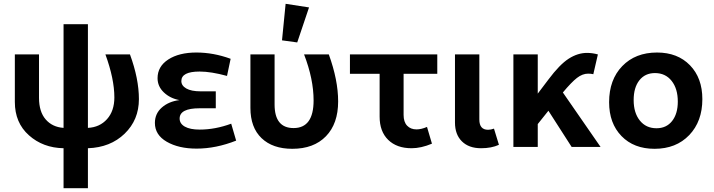

<svg xmlns="http://www.w3.org/2000/svg" viewBox="-20 -772 3753 1009"><path d="M314 217V7Q206 5 132 -61Q58 -127 58 -236V-486H185V-258Q185 -185 220 -144.5Q255 -104 314 -100V-645H442V-100Q504 -103 542.5 -146Q581 -189 581 -260Q581 -357 534 -486H663Q710 -358 710 -251Q710 -142 635 -69.5Q560 3 442 7V217Z M1013 9Q919 9 856.5 -27Q794 -63 794 -126Q794 -175 830.5 -207Q867 -239 923 -246Q874 -255 841 -286.5Q808 -318 808 -361Q808 -423 864.5 -459.5Q921 -496 1012 -496Q1102 -496 1192 -463L1173 -373Q1089 -396 1029 -396Q933 -396 933 -346Q933 -322 959 -307Q985 -292 1035 -292H1114V-203H1029Q924 -203 924 -149Q924 -122 951.5 -106.5Q979 -91 1029 -91Q1111 -91 1195 -122L1221 -33Q1115 9 1013 9Z M1542 -549 1462 -560 1481 -752 1604 -733ZM1516 10Q1413 10 1354.5 -46Q1296 -102 1296 -205V-486H1423V-223Q1423 -99 1523 -99Q1628 -99 1628 -244Q1628 -356 1578 -486H1708Q1757 -351 1757 -239Q1757 -122 1693 -56Q1629 10 1516 10Z M2143 7Q2065 7 2020 -37Q1975 -81 1975 -159V-384H1819V-486H2278V-384H2101V-168Q2101 -131 2119.5 -111.5Q2138 -92 2169 -92Q2194 -92 2224 -105L2250 -17Q2193 7 2143 7Z M2508 7Q2444 7 2407.5 -29Q2371 -65 2371 -128V-486H2499V-144Q2499 -90 2545 -90Q2559 -90 2576 -96L2602 -11Q2563 7 2508 7Z M2678 0V-486H2806V-280L2862 -354Q2921 -433 2968.5 -463.5Q3016 -494 3065 -494Q3093 -494 3122 -486L3098 -382Q3086 -385 3071 -385Q3041 -385 3012 -362.5Q2983 -340 2938 -286L3136 0H2984L2862 -190L2806 -120V0Z M3420 10Q3311 10 3246 -57Q3181 -124 3181 -235Q3181 -353 3250 -424.5Q3319 -496 3433 -496Q3541 -496 3606 -429Q3671 -362 3671 -251Q3671 -134 3602 -62Q3533 10 3420 10ZM3430 -98Q3482 -98 3512 -136Q3542 -174 3542 -238Q3542 -306 3509.5 -347Q3477 -388 3422 -388Q3370 -388 3340 -350Q3310 -312 3310 -246Q3310 -179 3342.5 -138.5Q3375 -98 3430 -98Z"/></svg>

Font: Cantarell
Style: Bold
Weight: 700
Designer: Dave Crossland, Nikolaus Waxweiler, Florian Fecher, Jacques Le Bailly, Eben Sorkin, Alexei Vanyashin, Alexios Zavras, Em
Version: Version 0.303